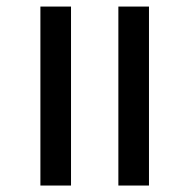

<svg xmlns="http://www.w3.org/2000/svg" viewBox="-20 -574 586 594"><path d="M105 -553.7H199.7V0H105ZM346.2 -553.7H440.9V0H346.2Z"/></svg>

Font: Noto Serif Tamil
Style: Regular
Weight: 400
Designer: Indian Type Foundry
Foundry: Monotype Imaging Inc.
Version: Version 1.01